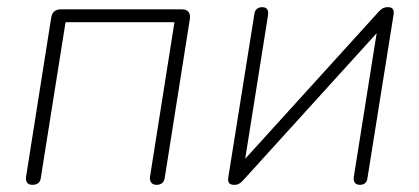

<svg xmlns="http://www.w3.org/2000/svg" viewBox="-20 -510 1171 536"><path d="M53 -18 123 -461Q125 -473 132 -478.5Q139 -484 150 -484H487Q500 -484 506 -477Q512 -470 510 -457L440 -14Q437 6 417 6Q407 6 402 -0.5Q397 -7 399 -18L467 -448H163L94 -14Q93 -4 87 1Q81 6 70 6Q60 6 55.5 -0.5Q51 -7 53 -18Z M617 -13 690 -470Q691 -480 697 -485Q703 -490 712 -490Q722 -490 726 -484Q730 -478 728 -466L659 -32H633L1036 -476Q1042 -483 1048 -486.5Q1054 -490 1063 -490Q1072 -490 1076 -485.5Q1080 -481 1079 -471L1006 -14Q1005 -4 999.5 1Q994 6 985 6Q975 6 970.5 0Q966 -6 968 -18L1037 -452H1063L660 -8Q654 -1 648 2.5Q642 6 634 6Q624 6 620 1.5Q616 -3 617 -13Z"/></svg>

Font: SN Pro Thin
Style: Italic
Weight: 200
Italic angle: -9°
Designer: Tobias Whetton
Foundry: Supernotes
Version: Version 1.003;Glyphs 3.3 (3324)